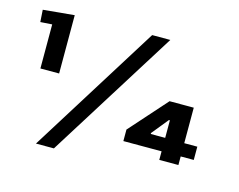

<svg xmlns="http://www.w3.org/2000/svg" viewBox="-94 -730 1182 951"><g transform="rotate(15 497.0 -254.0)"><path d="M84 -511 24 -507 20 -569 180 -584V-285H84ZM576 -588H669L251 80H159ZM770 -44H574V-103L744 -294H868V-112H935V-44H868V0H770ZM770 -113V-203H765L696 -118V-113Z"/></g></svg>

Font: Gold Bold
Style: Regular
Weight: 400
Designer: jaiki
Version: Version 1.000